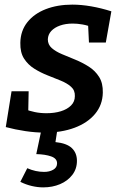

<svg xmlns="http://www.w3.org/2000/svg" viewBox="-20 -563 543 831"><path d="M174 11Q134 11 90 4.5Q46 -2 5 -13L30 -168H104L102 -67L86 -91Q107 -83 130.5 -78Q154 -73 181 -73Q216 -73 243.5 -81.5Q271 -90 287.5 -106.5Q304 -123 304 -147Q305 -172 287.5 -187.5Q270 -203 243 -214Q216 -225 185.5 -237Q155 -249 128 -266Q101 -283 84 -309.5Q67 -336 68 -378Q69 -430 98.5 -467Q128 -504 178.5 -523.5Q229 -543 293 -543Q332 -543 375 -535.5Q418 -528 462 -514L438 -379H365L361 -462L381 -444Q360 -453 337.5 -457Q315 -461 295 -461Q264 -461 240 -452.5Q216 -444 202 -429Q188 -414 187 -393Q187 -370 204 -355Q221 -340 248.5 -328.5Q276 -317 306.5 -304.5Q337 -292 364.5 -274.5Q392 -257 409 -230Q426 -203 425 -162Q424 -109 391.5 -70Q359 -31 302.5 -10Q246 11 174 11ZM167 248Q143 248 117.5 242Q92 236 68 224L98 165Q134 181 171 181Q194 181 210.5 171.5Q227 162 227 144Q227 123 201.5 114Q176 105 137 104L159 0H228L220 52Q269 57 291 78Q313 99 313 133Q313 168 293 194Q273 220 240 234Q207 248 167 248Z"/></svg>

Font: Bitter Thin SemiBold
Style: Italic
Weight: 600
Italic angle: -9°
Version: Version 2.002